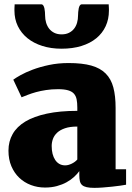

<svg xmlns="http://www.w3.org/2000/svg" viewBox="-20 -864 617 896"><path d="M19.5 -161.1Q19.5 -204.1 39.1 -238.5Q58.6 -272.9 98.4 -296.9Q138.2 -320.8 198.7 -333.7Q259.3 -346.7 340.8 -346.7V-362.3Q340.8 -384.3 337.6 -400.1Q334.5 -416 325 -426.8Q315.4 -437.5 297.6 -442.6Q279.8 -447.8 250.5 -447.8Q220.7 -447.8 195.1 -443.8Q169.4 -439.9 148.2 -434.1Q127 -428.2 110.1 -421.6Q93.3 -415 81.1 -410.2H80.6L42 -492.2Q52.2 -500 75.7 -513.2Q99.1 -526.4 132.8 -539.1Q166.5 -551.8 209 -560.8Q251.5 -569.8 300.3 -569.8Q363.8 -569.8 405.8 -558.1Q447.8 -546.4 473.1 -521Q498.5 -495.6 509 -455.8Q519.5 -416 519.5 -360.4V-74.2H568.4V-2Q559.1 0 541.5 2.4Q523.9 4.9 502.9 7.1Q481.9 9.3 460 11Q438 12.7 420.4 12.7Q398.4 12.7 384.5 9.5Q370.6 6.3 363 -0.5Q355.5 -7.3 352.8 -18.8Q350.1 -30.3 350.1 -46.9V-65.4Q340.3 -51.8 325.4 -38.1Q310.5 -24.4 290.5 -13.4Q270.5 -2.4 245.4 4.4Q220.2 11.2 189.9 11.2Q155.3 11.2 124.3 -0.5Q93.3 -12.2 70.1 -34.2Q46.9 -56.2 33.2 -88.1Q19.5 -120.1 19.5 -161.1ZM221.2 -182.6Q221.2 -162.6 225.3 -146.2Q229.5 -129.9 237.5 -117.7Q245.6 -105.5 257.3 -98.9Q269 -92.3 284.2 -92.3Q298.3 -92.3 314.5 -100.1Q330.6 -107.9 340.8 -119.6V-273.4Q306.6 -273.4 283.7 -265.6Q260.7 -257.8 246.8 -244.9Q232.9 -231.9 227.1 -215.8Q221.2 -199.7 221.2 -182.6ZM267.1 -636.7Q217.8 -636.7 177.2 -649.7Q136.7 -662.6 107.9 -686Q79.1 -709.5 63.2 -742.2Q47.4 -774.9 47.4 -814.5Q47.4 -816.4 47.4 -820.6Q47.4 -824.7 47.6 -829.1Q47.9 -833.5 48.1 -837.6Q48.3 -841.8 48.3 -843.8H172.9Q178.7 -843.8 182.1 -838.4Q185.5 -833 187.3 -825Q189 -816.9 189.7 -808.1Q190.4 -799.3 190.4 -792Q190.4 -773.9 195.3 -757.8Q200.2 -741.7 209.7 -729.7Q219.2 -717.8 233.6 -710.7Q248 -703.6 267.6 -703.6Q287.1 -703.6 301.5 -710.7Q315.9 -717.8 325.4 -729.7Q335 -741.7 339.6 -757.8Q344.2 -773.9 344.2 -792Q344.2 -799.3 345 -808.1Q345.7 -816.9 347.4 -825Q349.1 -833 352.5 -838.4Q356 -843.8 361.8 -843.8H487.3Q487.3 -841.8 487.5 -837.6Q487.8 -833.5 488 -829.1Q488.3 -824.7 488.3 -820.6Q488.3 -816.4 488.3 -814.5Q488.3 -774.4 473.1 -741.7Q458 -709 429.4 -685.5Q400.9 -662.1 359.9 -649.4Q318.8 -636.7 267.1 -636.7Z"/></svg>

Font: Merriweather UltraBold
Style: Regular
Weight: 900
Designer: Eben Sorkin ( sorkintype@gmail.com )
Foundry: Eben Sorkin
Version: Version 1.570; ttfautohint (v1.3) -l 8 -r 32 -G 0 -x 0 -H 60